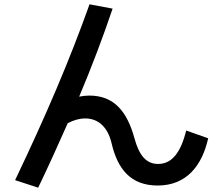

<svg xmlns="http://www.w3.org/2000/svg" viewBox="-20 -815 1040 890"><path d="M502 -775 395 -795C302 -534 191 -275 50 20L157 55C206 -47 251 -147 294 -244C321 -258 348 -266 375 -266C437 -266 480 -224 497 -152C525 -31 586 45 711 45C845 45 917 -48 945 -174L843 -210C818 -107 776 -55 713 -55C658 -55 625 -94 603 -175C569 -298 509 -372 394 -372C378 -372 362 -370 347 -367C406 -507 457 -642 502 -775Z"/></svg>

Font: KT Kiyosuna Sans Bold
Style: Regular
Weight: 700
Designer: [Zen Kaku Gothic] Yoshimichi Ohira
Version: Version 1.010;Glyphs 3.1.2 (3151)